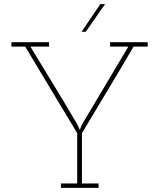

<svg xmlns="http://www.w3.org/2000/svg" viewBox="-20 -903 765 923"><path d="M454 0V-21H374V-263Q436 -367 498.5 -470.5Q561 -574 622 -679H690V-700H509V-679H597L375 -306L364 -280H363L351 -306Q296 -400 239.5 -492.5Q183 -585 126 -679H216V-700H35V-679H101Q164 -575 226 -471Q288 -367 351 -263V-21H273V0ZM392 -750Q416 -783 438.5 -816.5Q461 -850 485 -883H462Q439 -850 417 -816.5Q395 -783 372 -750Z"/></svg>

Font: Josefin Slab ExtraLight
Style: Regular
Weight: 250
Designer: Santiago Orozco
Foundry: Typemade
Version: Version 2.000